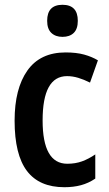

<svg xmlns="http://www.w3.org/2000/svg" viewBox="-20 -865 455 802"><path d="M249 -83Q144 -83 92.5 -151Q41 -219 41 -361Q41 -495 94.5 -570.5Q148 -646 254 -646Q299 -646 331.5 -637Q364 -628 389 -613L356 -520Q330 -533 306.5 -540Q283 -547 260 -547Q158 -547 158 -362Q158 -181 261 -181Q295 -181 322.5 -191Q350 -201 378 -220V-119Q350 -100 318.5 -91.5Q287 -83 249 -83ZM241 -845Q305 -845 305 -778Q305 -744 288 -727.5Q271 -711 241 -711Q212 -711 194.5 -727.5Q177 -744 177 -778Q177 -845 241 -845Z"/></svg>

Font: Noto Sans Kannada UI Condensed SemiBold
Style: Regular
Weight: 600
Width: 3
Designer: Jelle Bosma - Monotype Design Team
Foundry: Monotype Imaging Inc.
Version: Version 2.005; ttfautohint (v1.8.4.7-5d5b)